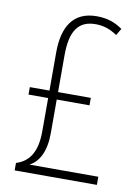

<svg xmlns="http://www.w3.org/2000/svg" viewBox="-83 -780 612 837"><g transform="rotate(10 223.5 -362.0)"><path d="M277 -724C173 -724 130 -651 130 -538V-369H43V-336H130V-189C130 -98 99 -51 41 -33V0H405V-36H100C141 -57 168 -106 168 -187V-336H313V-369H168V-532C168 -641 203 -689 278 -689C311 -689 340 -681 374 -658L392 -688C360 -711 325 -724 277 -724Z"/></g></svg>

Font: Noto Sans Sinhala UI Condensed ExtraLight
Style: Regular
Weight: 200
Width: 3
Designer: Jelle Bosma - Monotype Design Team
Foundry: Monotype Imaging Inc.
Version: Version 2.006